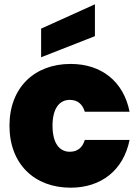

<svg xmlns="http://www.w3.org/2000/svg" viewBox="-20 -865 647 892"><path d="M24 -281C24 -102 141 7 308 7C451 7 554 -75 582 -215H374C363 -178 339 -160 304 -160C256 -160 224 -200 224 -281C224 -361 256 -401 304 -401C341 -401 363 -381 374 -346H582C554 -487 451 -568 308 -568C141 -568 24 -459 24 -281ZM171 -732V-599L421 -697V-845Z"/></svg>

Font: SVN-Poppins ExtraBold
Style: Regular
Weight: 800
Designer: Ninad Kale (Devanagari), Jonny Pinhorn (Latin)
Foundry: Indian Type Foundry
Version: Version 3.002 2017; ttfautohint (v1.8.3)